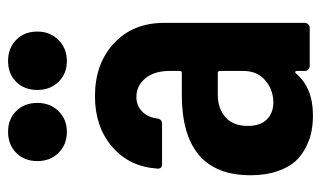

<svg xmlns="http://www.w3.org/2000/svg" viewBox="-176 -592 777 464"><g transform="rotate(-90 212.0 -360.5)"><path d="M125 -586.9Q93.8 -586.9 74 -607.2Q54.2 -627.4 54.2 -658.2Q54.2 -689.5 74 -709.2Q93.8 -729 125 -729Q155.8 -729 175.3 -709.2Q194.8 -689.5 194.8 -658.2Q194.8 -627.4 175 -607.2Q155.3 -586.9 125 -586.9ZM226.1 -658.2Q226.1 -689.5 245.6 -709.2Q265.1 -729 295.9 -729Q327.6 -729 347.4 -709.2Q367.2 -689.5 367.2 -658.2Q367.2 -627.4 346.9 -607.2Q326.7 -586.9 295.9 -586.9Q265.1 -586.9 245.6 -607.2Q226.1 -627.4 226.1 -658.2ZM210.9 -519Q289.6 -519 338.9 -473.1Q388.2 -427.2 388.2 -352.1V-12.2Q388.2 -6.8 384.5 -3.4Q380.9 0 376 0H284.2Q279.3 0 275.6 -3.4Q272 -6.8 272 -12.2V-30.8Q272 -33.7 270.3 -34.9Q268.6 -36.1 266.1 -33.2Q231 7.8 165 7.8Q145.5 7.8 127.7 4.6Q109.9 1.5 89.6 -8.3Q69.3 -18.1 54.4 -33.9Q39.6 -49.8 29.8 -77.9Q20 -106 20 -143.1Q20 -309.1 214.8 -309.1H267.1Q272 -309.1 272 -314V-339.8Q272 -375.5 254.2 -397.2Q236.3 -418.9 209 -418.9Q188.5 -418.9 174.3 -405.3Q160.2 -391.6 157.2 -369.1Q155.8 -356.9 144 -356.9H46.9Q34.7 -356.9 36.1 -369.1Q41 -437 89.4 -478Q137.7 -519 210.9 -519ZM195.8 -87.9Q226.1 -87.9 249 -107.2Q272 -126.5 272 -160.2V-216.8Q272 -222.2 267.1 -222.2H214.8Q180.7 -222.2 159.9 -203.4Q139.2 -184.6 139.2 -149.9Q139.2 -119.1 155 -103.5Q170.9 -87.9 195.8 -87.9Z"/></g></svg>

Font: Barlow Condensed SemiBold
Style: Regular
Weight: 600
Width: 3
Designer: Jeremy Tribby
Foundry: Tribby Type
Version: Version 1.422;hotconv 1.0.109;makeotfexe 2.5.65596